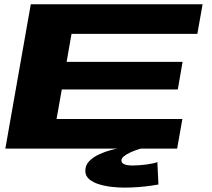

<svg xmlns="http://www.w3.org/2000/svg" viewBox="-20 -695 992 898"><path d="M5 0 124 -675H927.5L903 -536.5H314.5L291.5 -405.5H834L811.5 -276.5H269L244.5 -138.5H833L808.5 0ZM562 182.5Q534.5 182.5 502.8 179Q471 175.5 442.8 166.8Q414.5 158 396.8 142.8Q379 127.5 379 104Q379 76.5 398.8 57.2Q418.5 38 446 25.8Q473.5 13.5 497.5 7.2Q521.5 1 529.5 0H639Q634.5 1 620.2 5.8Q606 10.5 589.2 18.2Q572.5 26 560.2 35.5Q548 45 548 55.5Q548 79 600.5 79Q628.5 79 663.8 74.5Q699 70 716 63L721 168Q714 169.5 688.5 173.2Q663 177 629 179.8Q595 182.5 562 182.5Z"/></svg>

Font: Anybody UltraExpanded Regular
Style: Bold Italic
Weight: 700
Width: 9
Italic angle: -10°
Designer: Tyler Finck
Foundry: Etcetera Type Company
Version: Version 1.010; ttfautohint (v1.8.3) -l 8 -r 50 -G 200 -x 14 